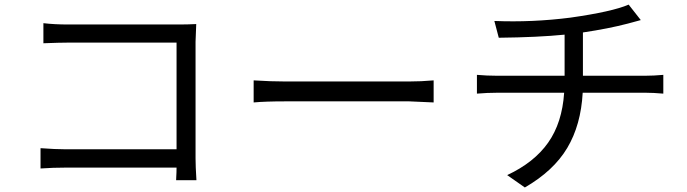

<svg xmlns="http://www.w3.org/2000/svg" viewBox="-20 -788 3040 849"><path d="M848.6 8.8H758.8Q758.8 3.9 759.3 -4.4Q759.8 -12.7 760.3 -24.9Q760.7 -37.1 760.7 -46.9H272.5Q213.9 -46.9 159.2 -43V-132.8Q224.6 -127.9 269.5 -127.9H760.7V-599.6H282.2Q245.1 -599.6 171.9 -596.7V-685.5Q221.7 -679.7 281.2 -679.7H774.4Q808.6 -679.7 847.7 -681.6Q844.7 -611.3 844.7 -603.5V-87.9Q844.7 -53.7 848.6 8.8Z M1101.6 -335V-432.6Q1177.7 -427.7 1241.2 -427.7H1789.1Q1841.8 -427.7 1897.5 -432.6V-335Q1799.8 -339.8 1790 -339.8H1241.2Q1153.3 -339.8 1101.6 -335Z M2557.6 -453.1H2834Q2870.1 -453.1 2913.1 -457V-374Q2868.2 -377.9 2835.9 -377.9H2556.6Q2548.8 -235.4 2488.3 -133.8Q2427.7 -32.2 2300.8 41L2222.7 -13.7Q2341.8 -69.3 2403.8 -157.2Q2465.8 -245.1 2474.6 -377.9H2177.7Q2135.7 -377.9 2088.9 -374V-457Q2133.8 -453.1 2175.8 -453.1H2476.6V-634.8Q2358.4 -623 2185.5 -621.1L2166 -695.3Q2334 -688.5 2502 -710Q2687.5 -736.3 2759.8 -767.6L2813.5 -699.2L2755.9 -683.6Q2669.9 -661.1 2557.6 -644.5Z"/></svg>

Font: Gen Shin Gothic Regular
Style: Regular
Weight: 400
Designer: [Source Han Sans]
Ryoko NISHIZUKA  (kana & ideographs); Paul D. Hunt (Latin, Greek & Cyrillic); Wenlong ZHANG  (bopomofo
Version: Version 1.002.20150607